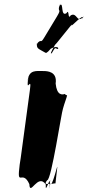

<svg xmlns="http://www.w3.org/2000/svg" viewBox="-20 -1150 488 1073"><path d="M229 -858C207 -872 181 -877 187 -903C205 -933 168 -876 186 -906C216 -939 203 -899 229 -943C247 -973 281 -1029 299 -1059C327 -1106 299 -1078 313 -1121C331 -1151 298 -1092 316 -1122C336 -1138 318 -1056 351 -1076C369 -1106 357 -1034 375 -1064C411 -1084 408 -1020 443 -1053C461 -1083 426 -1020 444 -1050C446 -1076 377 -997 380 -1009C398 -1039 272 -874 290 -904C290 -904 250 -836 270 -854C288 -884 286 -884 301 -876C314 -879 299 -898 264 -878C240 -851 238 -852 229 -858ZM222 -753C182 -753 143 -761 135 -702C126 -635 146 -771 137 -704C126 -626 159 -731 147 -646C138 -579 105 -336 96 -269L90 -230C73 -95 105 -208 144 -121C147 -49 191 -185 236 -119C231 -52 264 -186 257 -116C248 -49 263 -181 254 -114C243 -49 266 -191 259 -127C270 -83 308 -268 299 -204C289 -128 293 -144 290 -125C289 -126 286 -124 284 -125C271 -121 238 -122 236 -122C236 -122 231 -129 244 -143C267 -143 324 -526 332 -543C340 -573 353 -605 355 -617C345 -620 347 -619 343 -625C328 -620 298 -615 291 -683C301 -751 244 -753 222 -753Z"/></svg>

Font: Hussar Przerywany
Style: Obl
Weight: 400
Foundry: Cannot Into Space Fonts
Version: Version 0.982